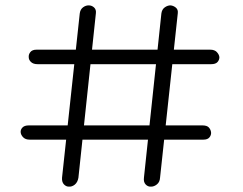

<svg xmlns="http://www.w3.org/2000/svg" viewBox="-20 -695 905 715"><path d="M236 0Q226 0 218 -8.5Q210 -17 211 -33L277 -645Q279 -660 289 -667.5Q299 -675 310 -675Q322 -675 330.5 -667Q339 -659 337 -645L272 -33Q269 -16 258.5 -7.5Q248 1 236 0ZM543 0Q531 1 522.5 -8Q514 -17 516 -33L581 -645Q583 -660 593.5 -667.5Q604 -675 615 -675Q626 -674 635 -666.5Q644 -659 642 -645L576 -33Q575 -17 564.5 -8.5Q554 0 543 0ZM90 -175Q75 -175 66.5 -183.5Q58 -192 57 -202Q56 -212 63.5 -220Q71 -228 87 -228H734Q751 -228 758 -220Q765 -212 766 -202Q767 -192 760 -183.5Q753 -175 738 -175ZM120 -456Q104 -456 95.5 -464Q87 -472 87 -482Q86 -492 93 -501Q100 -510 116 -510H763Q779 -510 787.5 -501Q796 -492 797 -482Q797 -472 790 -464Q783 -456 766 -456Z"/></svg>

Font: Edu SA Beginner
Style: Regular
Weight: 400
Designer: Tina and Corey Anderson
Foundry: Google for Education
Version: Version 1.003